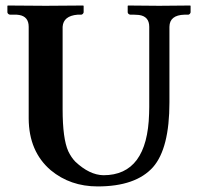

<svg xmlns="http://www.w3.org/2000/svg" viewBox="-20 -666 718 696"><path d="M521 -568.8Q521 -606.9 483.4 -611.8Q475.1 -612.8 465.8 -612.8H452.1Q444.3 -614.3 442.9 -621.1V-645L444.8 -646Q445.8 -646 557.1 -645L668.9 -646L670.9 -645V-621.1Q668.9 -614.3 663.1 -612.8H648.9Q594.7 -611.3 594.2 -568.8V-294.9Q594.2 -127.9 534.7 -60.1Q472.2 9.8 334 9.8Q234.9 9.8 164.1 -48.8Q84.5 -116.7 84 -236.8V-568.8Q84 -606 49.3 -611.8Q40.5 -613.3 29.8 -612.8H16.1Q8.3 -614.3 6.8 -621.1V-645L8.8 -646Q9.8 -646 146 -645L280.8 -646L283.2 -645V-621.1Q281.2 -614.3 274.9 -612.8H261.2Q209.5 -608.4 207 -568.8V-270Q207 -163.1 227.5 -117.7Q238.3 -95.2 252.9 -80.1Q304.2 -31.7 355 -30.8Q514.2 -30.8 520.5 -253.9Q521 -266.1 521 -277.8Z"/></svg>

Font: Linux Libertine O
Style: Semibold
Weight: 700
Designer: Philipp H. Poll
Foundry: Philipp H. Poll
Version: Version 5.0.0